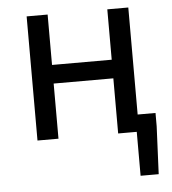

<svg xmlns="http://www.w3.org/2000/svg" viewBox="-49 -531 672 749"><g transform="rotate(-5 287.0 -157.0)"><path d="M471.5 172V0H433.4V-67H550.8V-14.9L542.4 172ZM82.8 0V-486.1H165V-288.8H398.7V-486.1H480.9V0H398.7V-215.9H165V0Z"/></g></svg>

Font: Source Sans 3 Variable
Style: Regular
Weight: 200
Designer: Paul D. Hunt
Foundry: Adobe Systems Incorporated
Version: Version 3.026